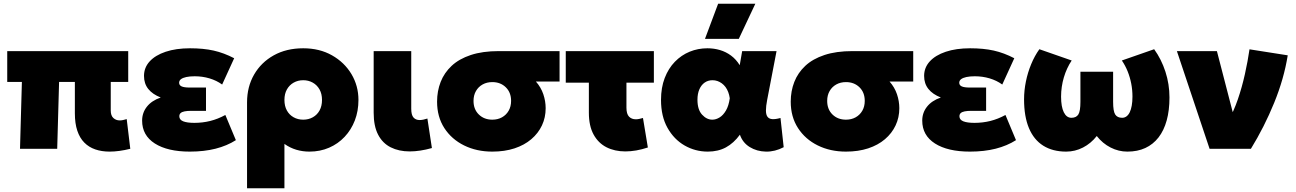

<svg xmlns="http://www.w3.org/2000/svg" viewBox="-20 -792 6896 1022"><path d="M563.5 15Q521 15 487 3.2Q453 -8.5 428.8 -33Q404.5 -57.5 391.5 -96.2Q378.5 -135 378.5 -189V-356H294.5L284.5 0H86.5L96.5 -356H18.5V-520H662.5V-356H569.5V-204Q569.5 -176.5 583.5 -163.8Q597.5 -151 617.5 -151Q626 -151 635 -153Q644 -155 654.5 -158L673.5 0Q643.5 7.5 616 11.2Q588.5 15 563.5 15Z M990.5 15Q872 15 804.2 -28.2Q736.5 -71.5 736.5 -150Q736.5 -192 762 -224.2Q787.5 -256.5 835.5 -273Q792 -290 769.2 -318.5Q746.5 -347 746.5 -388Q746.5 -432 776.5 -465Q806.5 -498 861.8 -516.5Q917 -535 991.5 -535Q1062.5 -535 1117.2 -522.8Q1172 -510.5 1226.5 -482L1162.5 -342Q1133 -363.5 1095.2 -374.8Q1057.5 -386 1016.5 -386Q990 -386 971.5 -382Q953 -378 943.2 -370.5Q933.5 -363 933.5 -351.5Q933.5 -338 947 -332Q960.5 -326 989.5 -326H1076.5V-202H997.5Q976.5 -202 962.5 -199.2Q948.5 -196.5 941.5 -190.2Q934.5 -184 934.5 -173Q934.5 -154.5 955.2 -146.2Q976 -138 1014.5 -138Q1058.5 -138 1099.2 -148.2Q1140 -158.5 1179.5 -180L1235.5 -46Q1188.5 -16 1127.5 -0.5Q1066.5 15 990.5 15Z M1295 210V-247Q1295 -330 1332.5 -395Q1370 -460 1437.2 -497.5Q1504.5 -535 1594 -535Q1681 -535 1747.2 -497.5Q1813.5 -460 1850.8 -397.5Q1888 -335 1888 -260Q1888 -201 1868.8 -151Q1849.5 -101 1814.5 -63.8Q1779.5 -26.5 1731.8 -5.8Q1684 15 1627 15Q1590.5 15 1557 5Q1523.5 -5 1494 -26V210ZM1594 -155Q1622.5 -155 1645.2 -167.8Q1668 -180.5 1681 -204Q1694 -227.5 1694 -260Q1694 -292.5 1680.8 -316Q1667.5 -339.5 1644.8 -352.2Q1622 -365 1594 -365Q1566 -365 1543.2 -352.2Q1520.5 -339.5 1507.2 -316Q1494 -292.5 1494 -260Q1494 -227.5 1507 -204Q1520 -180.5 1542.8 -167.8Q1565.5 -155 1594 -155Z M2161 14Q2103 14 2059.8 -7.8Q2016.5 -29.5 1992.8 -75Q1969 -120.5 1969 -192V-520H2169V-213Q2169 -180 2181 -166.5Q2193 -153 2214 -153Q2223 -153 2233.5 -155.2Q2244 -157.5 2255 -161L2279 -4Q2247 5 2217.5 9.5Q2188 14 2161 14Z M2600.5 15Q2517 15 2450.5 -17.8Q2384 -50.5 2345.2 -110.2Q2306.5 -170 2306.5 -251Q2306.5 -307 2325.5 -355.8Q2344.5 -404.5 2384 -441.5Q2423.5 -478.5 2486 -499.2Q2548.5 -520 2635.5 -520H2958.5V-358H2832.5Q2859.5 -327.5 2872 -290.5Q2884.5 -253.5 2884.5 -216Q2884.5 -166.5 2864.8 -124.5Q2845 -82.5 2808 -51Q2771 -19.5 2718.5 -2.2Q2666 15 2600.5 15ZM2600.5 -155Q2629.5 -155 2652 -167.5Q2674.5 -180 2687.5 -202.5Q2700.5 -225 2700.5 -255Q2700.5 -300 2672.2 -327.5Q2644 -355 2600.5 -355Q2571.5 -355 2549 -342.5Q2526.5 -330 2513.5 -307.5Q2500.5 -285 2500.5 -255Q2500.5 -210 2528.8 -182.5Q2557 -155 2600.5 -155Z M3308.5 14Q3252 14 3208.2 -8.2Q3164.5 -30.5 3139.5 -76.2Q3114.5 -122 3114.5 -192V-352H2991.5V-520H3460.5V-352H3314.5V-219Q3314.5 -185.5 3328.2 -171.2Q3342 -157 3364.5 -157Q3373 -157 3382.5 -159Q3392 -161 3402.5 -164L3428.5 -7Q3397 3.5 3366.8 8.8Q3336.5 14 3308.5 14Z M3747.5 15Q3681 15 3624.2 -17.5Q3567.5 -50 3533 -111.5Q3498.5 -173 3498.5 -260Q3498.5 -325.5 3518.2 -376.8Q3538 -428 3572.2 -463.2Q3606.5 -498.5 3651 -516.8Q3695.5 -535 3745.5 -535Q3780.5 -535 3812.5 -525.5Q3844.5 -516 3871.2 -496.2Q3898 -476.5 3917.5 -445L3930.5 -520H4113.5L4063.5 -260Q4057 -226.5 4057 -204.2Q4057 -182 4065 -170.8Q4073 -159.5 4090 -158Q4107 -156.5 4134.5 -164L4151.5 -8.5Q4105 16 4056.8 15Q4008.5 14 3970.8 -9.2Q3933 -32.5 3918.5 -75Q3885.5 -30 3844 -7.5Q3802.5 15 3747.5 15ZM3771.5 -155Q3791 -155 3810.2 -166.8Q3829.5 -178.5 3844.2 -203.8Q3859 -229 3864.5 -269Q3862 -287 3856.2 -302Q3850.5 -317 3841.8 -328.8Q3833 -340.5 3822 -348.5Q3811 -356.5 3798.5 -360.8Q3786 -365 3772.5 -365Q3749 -365 3731 -352.5Q3713 -340 3702.8 -316.8Q3692.5 -293.5 3692.5 -261Q3692.5 -208.5 3717 -181.8Q3741.5 -155 3771.5 -155ZM3732.5 -585 3802.5 -772H4000.5L3912.5 -585Z M4483 15Q4399.5 15 4333 -17.8Q4266.5 -50.5 4227.8 -110.2Q4189 -170 4189 -251Q4189 -307 4208 -355.8Q4227 -404.5 4266.5 -441.5Q4306 -478.5 4368.5 -499.2Q4431 -520 4518 -520H4841V-358H4715Q4742 -327.5 4754.5 -290.5Q4767 -253.5 4767 -216Q4767 -166.5 4747.2 -124.5Q4727.5 -82.5 4690.5 -51Q4653.5 -19.5 4601 -2.2Q4548.5 15 4483 15ZM4483 -155Q4512 -155 4534.5 -167.5Q4557 -180 4570 -202.5Q4583 -225 4583 -255Q4583 -300 4554.8 -327.5Q4526.5 -355 4483 -355Q4454 -355 4431.5 -342.5Q4409 -330 4396 -307.5Q4383 -285 4383 -255Q4383 -210 4411.2 -182.5Q4439.5 -155 4483 -155Z M5143 15Q5024.5 15 4956.8 -28.2Q4889 -71.5 4889 -150Q4889 -192 4914.5 -224.2Q4940 -256.5 4988 -273Q4944.5 -290 4921.8 -318.5Q4899 -347 4899 -388Q4899 -432 4929 -465Q4959 -498 5014.2 -516.5Q5069.5 -535 5144 -535Q5215 -535 5269.8 -522.8Q5324.5 -510.5 5379 -482L5315 -342Q5285.5 -363.5 5247.8 -374.8Q5210 -386 5169 -386Q5142.5 -386 5124 -382Q5105.5 -378 5095.8 -370.5Q5086 -363 5086 -351.5Q5086 -338 5099.5 -332Q5113 -326 5142 -326H5229V-202H5150Q5129 -202 5115 -199.2Q5101 -196.5 5094 -190.2Q5087 -184 5087 -173Q5087 -154.5 5107.8 -146.2Q5128.5 -138 5167 -138Q5211 -138 5251.8 -148.2Q5292.5 -158.5 5332 -180L5388 -46Q5341 -16 5280 -0.5Q5219 15 5143 15Z M5655 15Q5583.5 15 5533.2 -16.5Q5483 -48 5457 -110Q5431 -172 5431 -263Q5431 -310.5 5440.8 -358.2Q5450.5 -406 5468.8 -450.2Q5487 -494.5 5512.5 -530L5684.5 -470Q5671 -450 5660.5 -427.2Q5650 -404.5 5642.8 -380Q5635.5 -355.5 5631.8 -329.8Q5628 -304 5628 -277.5Q5628 -224 5642.5 -194.5Q5657 -165 5683 -165Q5708.5 -165 5719.8 -182.5Q5731 -200 5731 -250V-410H5905V-250Q5905 -200 5916.2 -182.5Q5927.5 -165 5953 -165Q5966 -165 5976.2 -172.5Q5986.5 -180 5993.5 -194.5Q6000.5 -209 6004.2 -229.8Q6008 -250.5 6008 -277.5Q6008 -313 6001.5 -346.8Q5995 -380.5 5982.5 -411.8Q5970 -443 5951.5 -470L6123.5 -530Q6162 -476.5 6183.5 -410.2Q6205 -344 6205 -273Q6205 -204.5 6190.2 -151Q6175.5 -97.5 6146.8 -60.5Q6118 -23.5 6076.5 -4.2Q6035 15 5981 15Q5934 15 5891.5 -6.8Q5849 -28.5 5818 -68Q5787 -28.5 5744.8 -6.8Q5702.5 15 5655 15Z M6418.5 0 6244.5 -520H6457.5L6564 -109L6518 -149.5Q6546.5 -198 6568.8 -262.8Q6591 -327.5 6606.5 -397.2Q6622 -467 6631 -529.5L6834.5 -497.5Q6814.5 -372.5 6762.2 -244.5Q6710 -116.5 6638.5 0Z"/></svg>

Font: Geologica Black
Style: Regular
Weight: 900
Designer: Sindre Bremnes, Frode Helland
Foundry: Monokrom Skriftforlag AS
Version: Version 1.010;gftools[0.9.28]